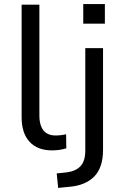

<svg xmlns="http://www.w3.org/2000/svg" viewBox="-20 -728 603 941"><path d="M235 9Q163 9 124.5 -33.5Q86 -76 86 -153V-705H173V-162Q173 -130 182 -108Q191 -86 208.5 -75Q226 -64 251 -64Q265 -64 278 -65.5Q291 -67 304 -70L305 -1Q288 4 271.5 6.5Q255 9 235 9ZM388 -612V-708H494V-612ZM265 193 258 122 305 117Q350 112 374 87Q398 62 398 10V-492H485V6Q485 49 474.5 81.5Q464 114 443 136Q422 158 390 171.5Q358 185 314 188Z"/></svg>

Font: Nunito Sans 9pt
Style: Regular
Weight: 400
Version: Version 3.101;gftools[0.9.27]